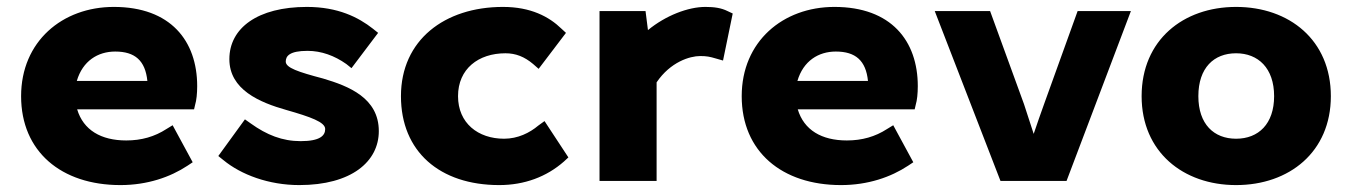

<svg xmlns="http://www.w3.org/2000/svg" viewBox="-20 -523 3908 555"><path d="M328 12C406 12 472 -11 522 -44L537 -54L479 -161L461 -150C427 -128 389 -117 345 -117C272 -117 221 -147 203 -207H541L544 -220C548 -233 550 -253 550 -274C550 -405 473 -503 309 -503C160 -503 41 -403 41 -245C41 -85 157 12 328 12ZM313 -374C370 -374 400 -348 406 -289H202C219 -347 263 -374 313 -374Z M626 -60C677 -18 757 12 845 12C996 12 1075 -56 1075 -144C1075 -240 988 -274 914 -296C842 -315 806 -327 806 -345C806 -361 817 -376 869 -376C909 -376 947 -362 981 -338L996 -326L1073 -428L1058 -440C1016 -473 957 -503 867 -503C725 -503 643 -442 643 -352C643 -264 730 -227 808 -205C878 -185 920 -170 920 -150C920 -131 905 -115 849 -115C796 -115 751 -133 705 -166L688 -178L611 -72Z M1423 12C1496 12 1560 -12 1610 -56L1623 -68L1554 -173L1536 -160C1511 -139 1477 -122 1437 -122C1362 -122 1304 -167 1304 -245C1304 -324 1363 -369 1441 -369C1471 -369 1496 -359 1521 -338L1537 -324L1616 -428L1603 -440C1567 -475 1514 -503 1434 -503C1265 -503 1139 -407 1139 -245C1139 -85 1251 12 1423 12Z M1878 0V-285C1918 -344 1974 -361 2004 -361C2023 -361 2032 -359 2049 -354L2070 -348L2098 -484L2083 -491C2065 -500 2045 -503 2019 -503C1969 -503 1904 -478 1853 -436L1846 -491H1713V0Z M2411 12C2489 12 2555 -11 2605 -44L2620 -54L2562 -161L2544 -150C2510 -128 2472 -117 2428 -117C2355 -117 2304 -147 2286 -207H2624L2627 -220C2631 -233 2633 -253 2633 -274C2633 -405 2556 -503 2392 -503C2243 -503 2124 -403 2124 -245C2124 -85 2240 12 2411 12ZM2396 -374C2453 -374 2483 -348 2489 -289H2285C2302 -347 2346 -374 2396 -374Z M3063 0 3249 -491H3095L2998 -222C2988 -194 2978 -166 2968 -136C2959 -164 2949 -194 2940 -222L2842 -491H2682L2872 0Z M3553 12C3707 12 3827 -84 3827 -245C3827 -407 3707 -503 3553 -503C3400 -503 3280 -407 3280 -245C3280 -84 3400 12 3553 12ZM3553 -369C3617 -369 3663 -326 3663 -245C3663 -165 3618 -122 3553 -122C3489 -122 3444 -164 3444 -245C3444 -327 3489 -369 3553 -369Z"/></svg>

Font: Falling Sky
Style: ExBd
Weight: 400
Designer: Paul D. Hunt
Foundry: Adobe Systems Incorporated
Version: Version 1.02